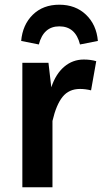

<svg xmlns="http://www.w3.org/2000/svg" viewBox="-20 -796 436 816"><path d="M232 -684Q165 -684 145 -607L70 -622Q76 -691 119.5 -733.5Q163 -776 232 -776Q301 -776 345.5 -733.5Q390 -691 396 -622L320 -607Q301 -684 232 -684ZM198 -425Q217 -482 253 -512.5Q289 -543 336 -543Q365 -543 389 -536L367 -412Q343 -418 320 -418Q273 -418 246 -384.5Q219 -351 203 -282V0H75V-529H186Z"/></svg>

Font: FiraGO Medium
Style: Regular
Weight: 500
Designer: bBox Type
Foundry: bBox Type GmbH
Version: Version 1.001;PS 001.001;hotconv 1.0.88;makeotf.lib2.5.64775